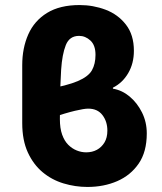

<svg xmlns="http://www.w3.org/2000/svg" viewBox="-20 -728 640 760"><path d="M326 12Q278 12 231.5 -2Q185 -16 148.5 -46.5Q112 -77 90 -125Q68 -173 68 -241V-470Q68 -538 92 -592Q116 -646 166.5 -677Q217 -708 295 -708Q349 -708 398 -689.5Q447 -671 478.5 -630.5Q510 -590 510 -527Q510 -477 487.5 -438.5Q465 -400 427 -381V-377Q463 -371 493 -346Q523 -321 542 -283Q561 -245 561 -200Q561 -127 529 -80.5Q497 -34 444 -11Q391 12 326 12ZM321 -125Q345 -125 363.5 -135Q382 -145 393.5 -164Q405 -183 405 -211Q405 -247 385.5 -272.5Q366 -298 329 -298Q313 -298 277 -289.5Q241 -281 181 -261L162 -374Q246 -389 288 -407Q330 -425 344 -450Q358 -475 358 -511Q358 -549 338 -567.5Q318 -586 293 -586Q255 -586 240.5 -549.5Q226 -513 222 -452Q221 -426 219.5 -399.5Q218 -373 218 -348Q218 -323 217.5 -300Q217 -277 217 -257Q217 -220 226 -195Q235 -170 250 -155Q265 -140 283.5 -132.5Q302 -125 321 -125Z"/></svg>

Font: Source Code Pro ExtraBold
Style: Regular
Weight: 800
Monospace: yes
Designer: Paul D. Hunt, Teo Tuominen
Foundry: Adobe Systems Incorporated
Version: Version 1.018;hotconv 1.0.116;makeotfexe 2.5.65601